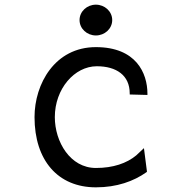

<svg xmlns="http://www.w3.org/2000/svg" viewBox="-20 -792 780 823"><path d="M391 -640C429 -640 461 -669 461 -706C461 -743 429 -772 391 -772C353 -772 321 -743 321 -706C321 -669 353 -640 391 -640ZM391 -72C281 -72 215 -184 215 -290C215 -411 299 -508 395 -508C479 -508 536 -469 536 -392V-387L612 -385V-390C612 -479 563 -590 391 -590C215 -590 128 -432 128 -290C128 -105 228 11 391 11C481 11 553 -15 608 -54L610 -56L597 -157L564 -126C523 -92 465 -72 391 -72Z"/></svg>

Font: Charger Monospace
Style: Regular
Weight: 400
Designer: Jasper
Foundry: Cannot Into Space Fonts
Version: Version 0.980